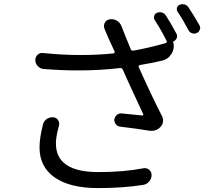

<svg xmlns="http://www.w3.org/2000/svg" viewBox="-20 -873 1040 937"><path d="M189.5 -264.6Q193.4 -282.2 208 -292Q220.7 -300.8 236.3 -300.8Q238.3 -300.8 240.2 -300.8Q255.9 -298.8 263.7 -286.1Q271.5 -273.4 267.6 -258.8Q252.9 -207 252.9 -172.9Q252.9 -33.2 460 -33.2Q584 -33.2 679.7 -51.8Q695.3 -54.7 707.5 -44.9Q719.7 -35.2 719.7 -18.6Q719.7 -1 708 12.7Q696.3 26.4 678.7 29.3Q580.1 44.9 459 44.9Q321.3 44.9 247.1 -6.8Q172.9 -58.6 172.9 -153.3Q172.9 -199.2 189.5 -264.6ZM735.4 -774.4Q729.5 -784.2 732.4 -794.9Q735.4 -805.7 746.1 -810.5Q757.8 -815.4 770 -812Q782.2 -808.6 789.1 -797.9Q817.4 -753.9 840.8 -709Q846.7 -699.2 842.8 -688Q838.9 -676.8 828.1 -671.9Q825.2 -670.9 825.2 -668L826.2 -663.1Q828.1 -656.2 828.1 -648.4Q828.1 -627.9 816.4 -609.4Q800.8 -584 771.5 -577.1Q717.8 -564.5 663.1 -555.7Q659.2 -554.7 657.2 -551.8Q655.3 -548.8 657.2 -544.9Q722.7 -399.4 770.5 -306.6Q777.3 -293 775.4 -278.3Q773.4 -263.7 762.7 -252.9Q745.1 -234.4 719.7 -234.4Q713.9 -234.4 707 -235.4Q640.6 -246.1 566.4 -254.9Q553.7 -255.9 545.4 -266.6Q537.1 -277.3 538.1 -290Q540 -303.7 550.8 -312.5Q561.5 -321.3 575.2 -319.3Q652.3 -311.5 672.9 -309.6Q676.8 -308.6 678.7 -311Q680.7 -313.5 678.7 -316.4Q597.7 -490.2 579.1 -533.2Q575.2 -542 565.4 -541Q469.7 -529.3 362.3 -529.3Q281.2 -529.3 194.3 -536.1Q176.8 -537.1 165 -549.8Q152.3 -562.5 152.3 -580.1Q152.3 -594.7 163.1 -605.5Q174.8 -616.2 190.4 -614.3Q284.2 -604.5 375 -604.5Q455.1 -604.5 533.2 -612.3Q537.1 -612.3 538.6 -615.2Q540 -618.2 539.1 -622.1L509.8 -685.5Q498 -713.9 491.2 -729.5Q487.3 -737.3 487.3 -745.1Q487.3 -752 490.2 -759.8Q497.1 -774.4 512.7 -778.3Q518.6 -779.3 523.4 -779.3Q537.1 -779.3 549.8 -772.5Q566.4 -762.7 573.2 -744.1Q588.9 -703.1 618.2 -632.8Q622.1 -624 631.8 -626Q703.1 -638.7 787.1 -662.1Q796.9 -665 793 -673.8Q765.6 -728.5 735.4 -774.4ZM846.7 -815.4Q842.8 -821.3 842.8 -828.1Q842.8 -832 843.8 -835Q846.7 -845.7 856.4 -849.6Q863.3 -852.5 870.1 -852.5Q875 -852.5 879.9 -851.6Q892.6 -847.7 899.4 -837.9Q928.7 -793.9 953.1 -750Q957 -744.1 957 -737.3Q957 -732.4 955.1 -728.5Q951.2 -716.8 940.4 -711.9Q933.6 -709 927.7 -709Q921.9 -709 917 -710.9Q905.3 -714.8 899.4 -726.6Q872.1 -778.3 846.7 -815.4Z"/></svg>

Font: Gen Jyuu GothicX Regular
Style: Regular
Weight: 400
Designer: [Source Han Sans]
Ryoko NISHIZUKA  (kana & ideographs); Paul D. Hunt (Latin, Greek & Cyrillic); Wenlong ZHANG  (bopomofo
Version: Version 1.002.20150607